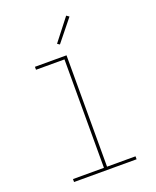

<svg xmlns="http://www.w3.org/2000/svg" viewBox="-172 -1060 944 1160"><g transform="rotate(-20 300.0 -480.5)"><path d="M501 0H99V-19H298V-716H115V-735H318V-19H501ZM303 -810 288 -820 398 -961 415 -949Z"/></g></svg>

Font: Iosevka Thin Extended
Style: Regular
Weight: 100
Width: 7
Monospace: yes
Designer: Belleve Invis
Foundry: Belleve Invis
Version: Version 32.5.0; ttfautohint (v1.8.4)